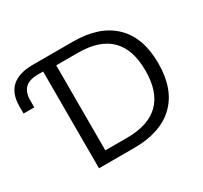

<svg xmlns="http://www.w3.org/2000/svg" viewBox="-146 -904 1166 1103"><g transform="rotate(-30 437.0 -352.5)"><path d="M217 0V-642H183Q125 -642 97.5 -615.5Q70 -589 70 -534V-489H-1V-537Q-1 -705 186 -705H451Q626 -705 720 -614.5Q814 -524 814 -353Q814 -181 720 -90.5Q626 0 451 0ZM300 -71H444Q729 -71 729 -353Q729 -635 444 -635H300Z"/></g></svg>

Font: Mulish
Style: Regular
Weight: 400
Designer: Vernon Adams
Foundry: Vernon Adams
Version: Version 3.603; ttfautohint (v1.8.3)